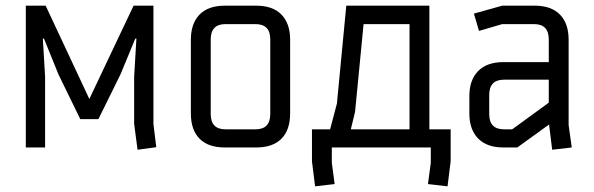

<svg xmlns="http://www.w3.org/2000/svg" viewBox="-20 -520 2096 677"><path d="M453 -250 461 -384H457L405 -258L327 -100H263L186 -258L135 -384H131L139 -250V0H71V-500H141L295 -171L451 -500H521V-83L531 -1L465 8L453 -83Z M881 -435H775Q723 -435 723 -381V-118Q723 -64 775 -64H881Q933 -64 933 -118V-381Q933 -435 881 -435ZM883 0H773Q714 0 683.5 -31Q653 -62 653 -120V-380Q653 -437 683.5 -468.5Q714 -500 773 -500H883Q942 -500 972.5 -468.5Q1003 -437 1003 -380V-120Q1003 -62 972.5 -31Q942 0 883 0Z M1262 -435 1232 -126 1217 -64H1424V-435ZM1499 0H1150V54L1160 129L1091 137L1080 49V-64H1144L1168 -155L1201 -500H1494V-64H1569V49L1558 137L1489 129L1499 54Z M1651 -472 1751 -500H1865Q1924 -500 1954.5 -468.5Q1985 -437 1985 -380V-79L1996 0L1927 8L1916 -81L1804 0H1755Q1697 0 1666 -31.5Q1635 -63 1635 -120V-181Q1635 -238 1666 -269.5Q1697 -301 1755 -301H1915V-381Q1915 -435 1863 -435H1751L1669 -411ZM1757 -64H1786L1915 -158V-239H1757Q1705 -239 1705 -185V-118Q1705 -64 1757 -64Z"/></svg>

Font: Strong
Style: Regular
Weight: 400
Designer: Roman Shchyukin (Gaslight Type Foundry)
Foundry: Cyreal (www.cyreal.org)
Version: Version 1.001